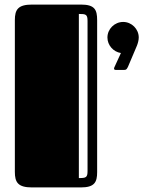

<svg xmlns="http://www.w3.org/2000/svg" viewBox="-20 -820 627 840"><path d="M45 -68C45 -23 58 0 120 0H333C393 0 405 -22 405 -67V-732C405 -778 394 -800 334 -800H120C58 -800 45 -777 45 -732ZM363 -72C363 -43 356 -41 325 -41V-759C356 -759 363 -757 363 -728ZM450 -656C450 -622 476 -593 509 -588L481 -527C479 -524 479 -521 479 -520C479 -516 481 -514 488 -514H523C534 -514 535 -519 540 -528L579 -620C583 -630 587 -644 587 -656C587 -693 556 -724 519 -724C481 -724 450 -693 450 -656Z"/></svg>

Font: Fascinate Inline
Style: Regular
Weight: 900
Designer: Astigmatic (AOETI)
Foundry: Astigmatic (AOETI)
Version: Version 1.000